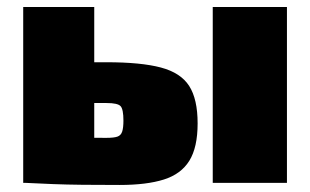

<svg xmlns="http://www.w3.org/2000/svg" viewBox="-20 -520 882 546"><path d="M283 -343Q381 -343 437.5 -328Q494 -313 518 -275.5Q542 -238 542 -169Q542 -101 518.5 -63Q495 -25 446 -9.5Q397 6 320 6Q260 6 214.5 5.5Q169 5 130.5 3.5Q92 2 52 0L64 -131Q85 -130 144.5 -129Q204 -128 283 -128Q304 -128 314 -131.5Q324 -135 327.5 -146Q331 -157 331 -177Q331 -209 323 -218Q315 -227 283 -227H63V-343ZM248 -500V0H46V-500ZM796 -500V0H585V-500Z"/></svg>

Font: Exo 2 Black
Style: Regular
Weight: 900
Designer: Natanael Gama
Foundry: Natanael Gama
Version: Version 2.010